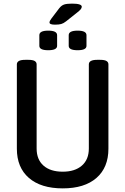

<svg xmlns="http://www.w3.org/2000/svg" viewBox="-20 -1032 691 1059"><path d="M326 7Q206 7 139.5 -50.5Q73 -108 73 -212V-677Q73 -689 84 -695.5Q95 -702 120 -702H136Q161 -702 171.5 -695.5Q182 -689 182 -677V-213Q182 -152 220 -118.5Q258 -85 326 -85Q393 -85 431.5 -118.5Q470 -152 470 -213V-677Q470 -702 516 -702H532Q557 -702 567.5 -695.5Q578 -689 578 -677V-212Q578 -108 512 -50.5Q446 7 326 7ZM408 -755Q359 -755 359 -779V-838Q359 -863 408 -863Q457 -863 457 -838V-779Q457 -755 408 -755ZM246 -755Q197 -755 197 -779V-838Q197 -863 246 -863Q295 -863 295 -838V-779Q295 -755 246 -755ZM283 -896Q253 -896 253 -908Q253 -916 263 -929L307 -987Q319 -1002 333.5 -1007Q348 -1012 377 -1012Q431 -1012 431 -995Q431 -988 425 -980.5Q419 -973 402 -960L344 -914Q330 -903 317.5 -899.5Q305 -896 283 -896Z"/></svg>

Font: Asap Semi Condensed Medium
Style: Regular
Weight: 500
Width: 4
Designer: Pablo Cosgaya
Foundry: Omnibus-Type
Version: Version 3.001; ttfautohint (v1.8.4.7-5d5b)